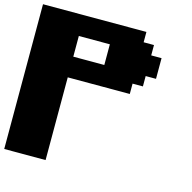

<svg xmlns="http://www.w3.org/2000/svg" viewBox="-123 -998 1121 1121"><g transform="rotate(15 437.5 -437.5)"><path d="M0 0H250V-500H625V-562.5H687.5V-625H750V-750H687.5V-812.5H625V-875H0ZM437.5 -625H250V-750H437.5Z"/></g></svg>

Font: Faithful 32x
Style: Bold
Weight: 400
Foundry: Faithful Resource Pack
Version: Version 1.0; January 27, 2023